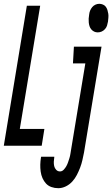

<svg xmlns="http://www.w3.org/2000/svg" viewBox="-44 -765 589 1008"><path d="M-24 0 97 -735H167L60 -88H189L175 0ZM469 -595Q459 -595 450.5 -599Q442 -603 435.5 -610.5Q429 -618 426 -627.5Q423 -637 422 -647Q421 -657 421.5 -667.5Q422 -678 424 -688Q425 -699 429 -709Q433 -719 440 -727.5Q447 -736 457 -740.5Q467 -745 477 -745Q487 -745 496.5 -741Q506 -737 511.5 -729.5Q517 -722 520 -712.5Q523 -703 524.5 -693Q526 -683 525 -672.5Q524 -662 523 -652Q521 -641 518 -631Q515 -621 507.5 -612.5Q500 -604 490 -599.5Q480 -595 469 -595ZM262 223Q243 223 226 217Q209 211 197.5 198.5Q186 186 179 170Q172 154 169.5 135.5Q167 117 167.5 99Q168 81 171 62L172 58H241V60Q239 72 238.5 84Q238 96 240.5 107Q243 118 251 126.5Q259 135 271 135Q282 135 290.5 126Q299 117 304.5 107Q310 97 313.5 86.5Q317 76 320.5 65Q324 54 325.5 43.5Q327 33 329 22L404 -432H339L344 -520H489L397 36Q393 56 388.5 76Q384 96 376.5 115.5Q369 135 359.5 153.5Q350 172 335.5 188Q321 204 301.5 213.5Q282 223 262 223Z"/></svg>

Font: Iosevka Term Curly Semibold
Style: Italic
Weight: 600
Italic angle: -9°
Designer: Belleve Invis
Foundry: Belleve Invis
Version: Version 32.3.0